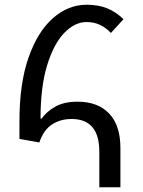

<svg xmlns="http://www.w3.org/2000/svg" viewBox="-20 -790 602 810"><path d="M399 0V-150Q399 -288 282 -288Q235 -288 199.5 -265Q164 -242 146 -189L62 -204V-277Q62 -438 100.5 -547.5Q139 -657 203.5 -713.5Q268 -770 345 -770Q395 -770 432 -755Q469 -740 501 -709L448 -651Q426 -674 401 -685.5Q376 -697 345 -697Q295 -697 250.5 -650.5Q206 -604 178.5 -513.5Q151 -423 151 -290L155 -289Q177 -320 214 -340.5Q251 -361 307 -361Q393 -361 440.5 -311Q488 -261 488 -166V0Z"/></svg>

Font: Go Noto Current
Style: Regular
Weight: 400
Designer: Monotype Design Team
Foundry: Monotype Imaging Inc.
Version: Version 2.007; ttfautohint (v1.8) -l 8 -r 50 -G 200 -x 14 -D